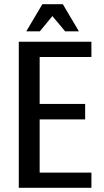

<svg xmlns="http://www.w3.org/2000/svg" viewBox="-20 -900 498 920"><path d="M70 0V-700H418V-627H170V-402H388V-328H170V-73H418V0ZM106 -750 183 -880H281L358 -750H292L231 -823L171 -750Z"/></svg>

Font: Cuprum Medium
Style: Regular
Weight: 500
Designer: Jovanny Lemonad
Foundry: Jovanny Lemonad
Version: Version 3.000